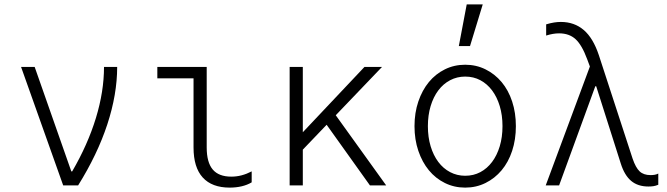

<svg xmlns="http://www.w3.org/2000/svg" viewBox="-20 -845 3040 875"><path d="M268 0H336Q424 -141 469 -278Q514 -415 514 -540H454Q454 -428 417 -307Q380 -186 309 -64H305L138 -540H76Z M922 -173Q922 -105 949.5 -72.5Q977 -40 1034 -40Q1058 -40 1081 -46Q1104 -52 1127 -64V-14Q1107 -2 1081.5 4Q1056 10 1027 10Q946 10 904 -36Q862 -82 862 -173V-488H697V-540H922Z M1300 0H1360V-540H1300ZM1338 -140 1721 -540H1641L1338 -219ZM1666 0H1740L1497 -338L1451 -301Z M2100 10Q2150 10 2192.5 -11Q2235 -32 2266 -69Q2297 -106 2314 -157.5Q2331 -209 2331 -270Q2331 -331 2314 -382.5Q2297 -434 2266 -471Q2235 -508 2192.5 -529Q2150 -550 2100 -550Q2050 -550 2007.5 -529Q1965 -508 1934.5 -471Q1904 -434 1886.5 -382.5Q1869 -331 1869 -270Q1869 -209 1886.5 -157.5Q1904 -106 1934.5 -69Q1965 -32 2007.5 -11Q2050 10 2100 10ZM2100 -44Q2063 -44 2031.5 -60.5Q2000 -77 1977.5 -107Q1955 -137 1942.5 -178.5Q1930 -220 1930 -270Q1930 -320 1942.5 -361.5Q1955 -403 1977.5 -433Q2000 -463 2031.5 -479.5Q2063 -496 2100 -496Q2138 -496 2169 -479.5Q2200 -463 2222.5 -433Q2245 -403 2257.5 -361.5Q2270 -320 2270 -270Q2270 -220 2257.5 -178.5Q2245 -137 2222.5 -107Q2200 -77 2169 -60.5Q2138 -44 2100 -44ZM2180 -825H2107L2071 -635H2122Z M2467 0H2528L2693 -452H2697L2809 -100Q2826 -46 2856.5 -20.5Q2887 5 2935 5Q2947 5 2957.5 3.5Q2968 2 2980 -3V-54Q2972 -50 2963.5 -48.5Q2955 -47 2945 -47Q2913 -47 2895 -64Q2877 -81 2863 -122L2709 -594Q2683 -672 2640 -708.5Q2597 -745 2536 -745Q2521 -745 2505 -742.5Q2489 -740 2469 -734V-683Q2485 -688 2499.5 -690.5Q2514 -693 2528 -693Q2574 -693 2603 -666.5Q2632 -640 2656 -575L2675 -524L2678 -568Z"/></svg>

Font: CommitMonoV142 ExtLt
Style: Regular
Weight: 200
Monospace: yes
Designer: Eigil Nikolajsen
Foundry: Eigil Nikolajsen
Version: Version 1.142